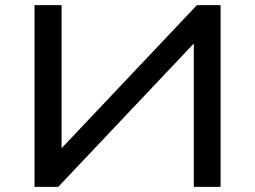

<svg xmlns="http://www.w3.org/2000/svg" viewBox="-20 -725 991 745"><path d="M114 0V-705H219V-133H203L744 -705H836V0H732V-572H747L206 0Z"/></svg>

Font: Nunito Sans 10pt Expanded Medium
Style: Regular
Weight: 500
Width: 7
Designer: Vernon Adams
Foundry: Vernon Adams
Version: Version 3.101;gftools[0.9.27]